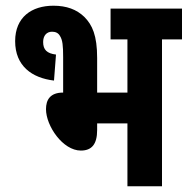

<svg xmlns="http://www.w3.org/2000/svg" viewBox="-20 -652 657 672"><path d="M167 -632C91 -632 33 -592 33 -508C33 -421 92 -379 169 -370L176 -461C144 -465 131 -478 131 -505C131 -527 143 -541 162 -541C174 -541 184 -537 190 -526C199 -512 201 -492 201 -452V-328C155 -328 141 -302 141 -270C141 -211 200 -125 263 -125C301 -125 320 -147 320 -197V-220H426V0H547V-514H617V-622H367V-514H426V-328H320V-449C320 -528 303 -565 275 -593C248 -619 213 -632 167 -632Z"/></svg>

Font: Noto Sans ExtraCondensed
Style: Bold Italic
Weight: 700
Width: 2
Italic angle: -12°
Designer: Monotype Design Team
Foundry: Monotype Imaging Inc.
Version: Version 2.013